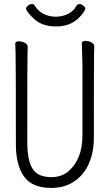

<svg xmlns="http://www.w3.org/2000/svg" viewBox="-20 -908 540 943"><path d="M232 15Q138 15 98 -41Q58 -97 58 -199Q58 -616 56.5 -647Q55 -678 55 -694Q55 -705 72 -705Q89 -705 102.5 -697.5Q116 -690 116 -679Q116 -667 115 -638Q114 -609 114 -211Q114 -120 140 -79Q166 -38 232 -38Q280 -38 313 -64Q385 -124 385 -243V-592L382 -696Q382 -707 399 -707Q416 -707 429.5 -699.5Q443 -692 443 -681Q443 -669 442 -644Q441 -619 441 -231Q441 -160 416.5 -104.5Q392 -49 344.5 -17Q297 15 232 15ZM255 -778Q187 -778 147.5 -815Q108 -852 108 -867Q108 -872 117 -880Q126 -888 137 -888Q147 -888 152 -879Q165 -855 192.5 -840.5Q220 -826 254 -826Q288 -826 315.5 -840.5Q343 -855 355 -879Q360 -888 370 -888Q380 -888 389.5 -880Q399 -872 399 -868Q399 -853 367 -820Q324 -778 255 -778Z"/></svg>

Font: LXGW WenKai Mono TC Light
Style: Regular
Weight: 300
Designer: LXGW / Fontworks Inc.
Foundry: LXGW / Fontworks Inc.
Version: Version 1.330